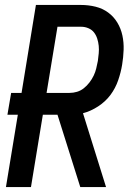

<svg xmlns="http://www.w3.org/2000/svg" viewBox="-20 -755 540 775"><path d="M105 0H4L52 -292H10L25 -380H67L125 -735H307Q337 -735 365.5 -728Q394 -721 416.5 -704.5Q439 -688 453.5 -664Q468 -640 474 -612Q480 -584 479 -554Q478 -524 473 -494Q468 -463 457 -431Q446 -399 426 -372Q406 -345 376 -325.5Q346 -306 315 -298L408 0H304L212 -292H153ZM168 -380H261Q276 -380 291 -384.5Q306 -389 318.5 -399Q331 -409 341 -422Q351 -435 358 -449.5Q365 -464 368.5 -479Q372 -494 375 -509Q377 -524 378.5 -539.5Q380 -555 378.5 -570Q377 -585 372.5 -599Q368 -613 359.5 -624Q351 -635 337 -641Q323 -647 308 -647H212Z"/></svg>

Font: Iosevka Semibold
Style: Italic
Weight: 600
Italic angle: -9°
Monospace: yes
Designer: Belleve Invis
Foundry: Belleve Invis
Version: Version 32.5.0; ttfautohint (v1.8.4)